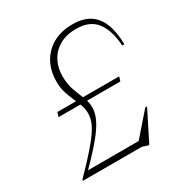

<svg xmlns="http://www.w3.org/2000/svg" viewBox="-164 -805 883 934"><g transform="rotate(-30 278.0 -338.0)"><path d="M445 -352 437.5 -327.5H90.5L98 -352ZM74.5 -32H389.5L362 -23L479.5 -157.5H489.5L405.5 9.5H398.5L369.5 0H38L40 -7.5Q100 -68.5 136.8 -110.5Q173.5 -152.5 192.5 -181.8Q211.5 -211 218 -232.2Q224.5 -253.5 224.5 -273.5Q224.5 -296.5 216 -319.8Q207.5 -343 196.2 -367.8Q185 -392.5 176.5 -420.5Q168 -448.5 168 -481Q168 -540 192.2 -585.8Q216.5 -631.5 262.8 -658.2Q309 -685 375 -685Q432 -685 469.2 -661.5Q506.5 -638 525.2 -591.2Q544 -544.5 545 -474.5H533Q527.5 -562.5 490.8 -609.8Q454 -657 379 -657Q323.5 -657 285 -634.8Q246.5 -612.5 226.5 -574.8Q206.5 -537 206.5 -491Q206.5 -445 219 -410.5Q231.5 -376 244 -346.8Q256.5 -317.5 256.5 -286.5Q256.5 -263.5 247 -237.8Q237.5 -212 216.5 -181.2Q195.5 -150.5 160.5 -111.2Q125.5 -72 74 -20.5Z"/></g></svg>

Font: Newsreader 24pt ExtraLight
Style: Italic
Weight: 250
Italic angle: -17°
Designer: Hugues Gentile
Foundry: Production Type
Version: Version 1.003